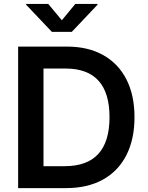

<svg xmlns="http://www.w3.org/2000/svg" viewBox="-20 -967 762 987"><path d="M319.3 0H73.2V-727.5H324.2Q432.6 -727.5 510.5 -683.8Q588.4 -640.1 629.9 -558.8Q671.4 -477.5 671.4 -364.7Q671.4 -251 629.6 -169.2Q587.9 -87.4 509 -43.7Q430.2 0 319.3 0ZM203.6 -112.8H313Q543 -112.8 543 -364.7Q543 -614.7 316.4 -614.7H203.6ZM228 -946.8 297.9 -862.8 367.2 -946.8H481.4V-942.9L349.1 -803.2H246.6L114.3 -942.9V-946.8Z"/></svg>

Font: Inter SemiBold
Style: Regular
Weight: 600
Designer: Rasmus Andersson
Foundry: rsms
Version: Version 4.001;git-9221beed3